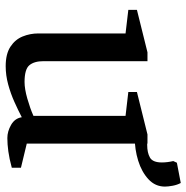

<svg xmlns="http://www.w3.org/2000/svg" viewBox="-10 -652 671 692"><g transform="rotate(90 326.0 -305.5)"><path d="M218 10Q174 10 148 -7Q122 -24 111 -51Q100 -78 100 -108V-422L15 -432V-463L168 -501H200V-126Q200 -93 214.5 -75.5Q229 -58 275 -58Q300 -58 335 -68Q370 -78 397 -90V-422L311 -432V-463L464 -501H497V-66L584 -45V-12Q551 -3 525 0.5Q499 4 477 4Q453 4 429.5 -9.5Q406 -23 402 -48Q377 -35 347 -21.5Q317 -8 284 1Q251 10 218 10ZM464 -455V-500H502Q530 -500 547.5 -510Q565 -520 565 -553Q565 -572 560 -594L566 -607L639 -621Q646 -608 649 -591.5Q652 -575 652 -564Q652 -529 625.5 -504.5Q599 -480 558.5 -467.5Q518 -455 474 -455Z"/></g></svg>

Font: Manuale Medium
Style: Regular
Weight: 500
Designer: Eduardo Tunni / Pablo Cosgaya
Foundry: Eduardo Tunni / Pablo Cosgaya
Version: Version 1.002